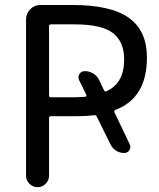

<svg xmlns="http://www.w3.org/2000/svg" viewBox="-20 -775 641 774"><path d="M323.2 -384.8Q326.2 -384.8 327.6 -387.2Q329.1 -389.6 328.1 -392.6L298.8 -452.1Q293 -464.8 300.3 -476.6Q307.6 -488.3 322.3 -488.3Q339.8 -488.3 356 -478.5Q372.1 -468.8 379.9 -452.1L399.4 -411.1Q402.3 -404.3 409.2 -407.2Q480.5 -439.5 480.5 -535.2Q480.5 -606.4 435.5 -641.6Q390.6 -676.8 279.3 -676.8H185.5Q177.7 -676.8 177.7 -669.9V-390.6Q177.7 -382.8 185.5 -382.8H282.2Q308.6 -383.8 323.2 -384.8ZM502.9 -193.4Q508.8 -180.7 501.5 -169.4Q494.1 -158.2 480.5 -158.2Q462.9 -158.2 448.2 -167.5Q433.6 -176.8 425.8 -192.4L370.1 -304.7Q367.2 -311.5 360.4 -310.5Q330.1 -306.6 289.1 -306.6H185.5Q177.7 -306.6 177.7 -298.8V-66.4Q177.7 -47.9 164.1 -34.2Q150.4 -20.5 131.3 -20.5Q112.3 -20.5 98.6 -34.2Q85 -47.9 85 -66.4V-697.3Q85 -720.7 102.1 -737.8Q119.1 -754.9 142.6 -754.9H271.5Q426.8 -754.9 499.5 -703.1Q572.3 -651.4 572.3 -543Q572.3 -379.9 445.3 -332Q438.5 -329.1 441.4 -322.3Z"/></svg>

Font: Gen Jyuu Gothic Regular
Style: Regular
Weight: 400
Designer: [Source Han Sans]
Ryoko NISHIZUKA  (kana & ideographs); Paul D. Hunt (Latin, Greek & Cyrillic); Wenlong ZHANG  (bopomofo
Version: Version 1.002.20150607